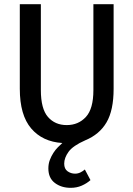

<svg xmlns="http://www.w3.org/2000/svg" viewBox="-20 -675 640 921"><path d="M319 226Q274 226 243 202.5Q212 179 212 133Q212 111 219 92.5Q226 74 236 58.5Q246 43 258 31Q270 19 279 11Q184 5 129.5 -59Q75 -123 75 -249V-655H176V-243Q176 -153 210 -114Q244 -75 300 -75Q356 -75 392 -114Q428 -153 428 -243V-655H525V-249Q525 -146 491 -88Q457 -30 389 -2Q330 24 309 53Q288 82 288 110Q288 135 304 146.5Q320 158 340 158Q354 158 366 152Q378 146 387 138L414 189Q396 205 372 215.5Q348 226 319 226Z"/></svg>

Font: Source Code Pro Medium
Style: Regular
Weight: 500
Monospace: yes
Designer: Paul D. Hunt, Teo Tuominen
Foundry: Adobe Systems Incorporated
Version: Version 2.030;PS 1.000;hotconv 16.6.51;makeotf.lib2.5.65220